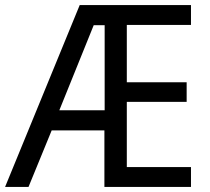

<svg xmlns="http://www.w3.org/2000/svg" viewBox="-21 -734 825 754"><path d="M729 0V-78H477V-334H712V-411H477V-636H729V-714H292L-1 0H91L182 -222H389V0ZM212 -301 347 -635H390V-301Z"/></svg>

Font: Noto Sans Gurmukhi UI SemiCondensed
Style: Regular
Weight: 400
Width: 4
Designer: Jelle Bosma - Monotype Design Team
Foundry: Monotype Imaging Inc.
Version: Version 2.004